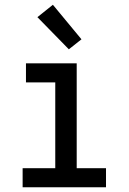

<svg xmlns="http://www.w3.org/2000/svg" viewBox="-20 -786 540 806"><path d="M75 0V-80H212V-440H89V-520H302V-80H425V0ZM269 -579 137 -714 202 -766 322 -621Z"/></svg>

Font: Iosevka SS18 Medium
Style: Regular
Weight: 500
Monospace: yes
Designer: Belleve Invis
Foundry: Belleve Invis
Version: Version 25.1.1; ttfautohint (v1.8.4)